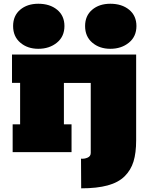

<svg xmlns="http://www.w3.org/2000/svg" viewBox="-20 -816 808 1030"><path d="M710.4 -63Q710.4 3.9 696.3 50.3Q682.1 96.7 648.4 129.9Q614.7 163.1 557.4 178.7Q500 194.3 415.5 194.3L414.6 35.2Q432.1 37.1 449.5 29.8Q466.8 22.5 466.8 4.4V-371.1H322.8V-148.9H363.8V0H47.9V-148.9H87.9V-371.6H44.4V-523.4H710.4ZM185.5 -554.2Q127.4 -554.2 88.9 -587.2Q50.3 -620.1 50.3 -676.3Q50.3 -731.4 88.1 -763.7Q126 -795.9 185.5 -795.9Q247.6 -795.9 286.6 -763.7Q325.7 -731.4 325.7 -676.3Q325.7 -620.1 285.4 -587.2Q245.1 -554.2 185.5 -554.2ZM571.8 -554.2Q513.7 -554.2 475.1 -587.2Q436.5 -620.1 436.5 -676.3Q436.5 -731.4 474.4 -763.7Q512.2 -795.9 571.8 -795.9Q633.8 -795.9 672.9 -763.7Q711.9 -731.4 711.9 -676.3Q711.9 -620.1 671.6 -587.2Q631.3 -554.2 571.8 -554.2Z"/></svg>

Font: Bevan
Style: Regular
Weight: 400
Foundry: vernon adams
Version: Version 1.000